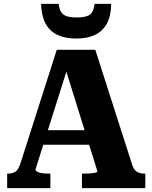

<svg xmlns="http://www.w3.org/2000/svg" viewBox="-20 -971 787 991"><path d="M183 -299H458L464 -224H177ZM306 -654 331 -628 163 -96Q163 -90 171.5 -85Q180 -80 195 -77.5Q210 -75 229 -75H240V0H17V-75H22Q46 -75 61 -86Q76 -97 86 -129L273 -714H472L662 -121Q671 -94 686.5 -84.5Q702 -75 725 -75H730V0H403V-75H416Q436 -75 451 -76.5Q466 -78 474.5 -80.5Q483 -83 483 -86ZM373 -772Q431 -772 470.5 -791Q510 -810 531.5 -849.5Q553 -889 554 -951H468Q465 -924 456 -909Q447 -894 428 -887.5Q409 -881 376 -881Q343 -881 324 -887.5Q305 -894 295.5 -909Q286 -924 283 -951H192Q194 -889 215 -849.5Q236 -810 276.5 -791Q317 -772 373 -772Z"/></svg>

Font: Roboto Serif 20pt
Style: Bold
Weight: 700
Version: Version 1.008